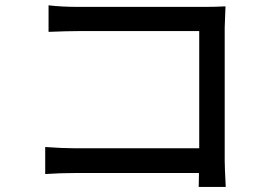

<svg xmlns="http://www.w3.org/2000/svg" viewBox="-20 -697 1017 728"><path d="M164.1 -676.8Q213.9 -670.9 274.4 -670.9H758.8Q797.9 -670.9 835 -672.9Q832 -605.5 832 -592.8V-87.9Q832 -62.5 835.9 11.7H733.4Q733.4 6.8 733.9 -11.2Q734.4 -29.3 734.4 -41H266.6Q208 -41 151.4 -37.1V-139.6Q219.7 -134.8 263.7 -134.8H735.4V-579.1H275.4Q237.3 -579.1 164.1 -576.2Z"/></svg>

Font: Min Sans Medium
Style: Regular
Weight: 500
Designer: Jinseong-Kim, NotoSansCJK, Nunito
Foundry: Jinseong-Kim
Version: Version 1.400;Glyphs 3.1.2 (3151)